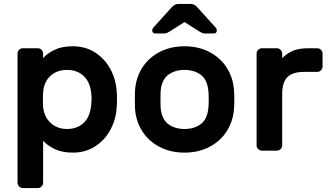

<svg xmlns="http://www.w3.org/2000/svg" viewBox="-20 -765 1672 975"><path d="M199 163V-50C213.7 -34 233.3 -20 258 -8C282.7 4 313.3 10 350 10C393.3 10 431.5 -0.8 464.5 -22.5C497.5 -44.2 523.3 -72.8 542 -108.5C560.7 -144.2 571 -183 573 -225C573.7 -231.7 574 -243.3 574 -260C574 -276.7 573.7 -288.3 573 -295C571 -337 560.7 -375.8 542 -411.5C523.3 -447.2 497.5 -475.8 464.5 -497.5C431.5 -519.2 393.3 -530 350 -530C312.7 -530 281.7 -524 257 -512C232.3 -500 213 -486 199 -470V-493C199 -500.3 196.3 -506.7 191 -512C185.7 -517.3 179.3 -520 172 -520H96C88.7 -520 82.3 -517.3 77 -512C71.7 -506.7 69 -500.3 69 -493V163C69 170.3 71.7 176.7 77 182C82.3 187.3 88.7 190 96 190H172C179.3 190 185.7 187.3 191 182C196.3 176.7 199 170.3 199 163ZM411 -373C433.7 -348.3 445 -310.7 445 -260C445 -254.7 444.3 -245.3 443 -232C439 -190.7 426 -160 404 -140C382 -120 354 -110 320 -110C287.3 -110 259.8 -120.2 237.5 -140.5C215.2 -160.8 202.3 -188 199 -222C198.3 -228.7 198 -241.3 198 -260C198 -278.7 198.3 -291.3 199 -298C202.3 -333.3 215 -360.8 237 -380.5C259 -400.2 286.7 -410 320 -410C358 -410 388.3 -397.7 411 -373Z M1170 -259C1170 -277 1169.3 -294 1168 -310C1164.7 -351.3 1152.3 -388.7 1131 -422C1109.7 -455.3 1080.5 -481.7 1043.5 -501C1006.5 -520.3 964.3 -530 917 -530C869.7 -530 827.5 -520.3 790.5 -501C753.5 -481.7 724.3 -455.3 703 -422C681.7 -388.7 669.3 -351.3 666 -310C665.3 -302 665 -285 665 -259C665 -233.7 665.3 -217 666 -209C669.3 -168.3 681.7 -131.3 703 -98C724.3 -64.7 753.5 -38.3 790.5 -19C827.5 0.3 869.7 10 917 10C964.3 10 1006.5 0.3 1043.5 -19C1080.5 -38.3 1109.7 -64.7 1131 -98C1152.3 -131.3 1164.7 -168.3 1168 -209C1169.3 -225 1170 -241.7 1170 -259ZM835.5 -386C857.8 -402 885 -410 917 -410C949 -410 976.2 -402 998.5 -386C1020.8 -370 1034 -343 1038 -305C1039.3 -291.7 1040 -276.7 1040 -260C1040 -243.3 1039.3 -228.3 1038 -215C1034 -177 1020.8 -150 998.5 -134C976.2 -118 949 -110 917 -110C885 -110 857.8 -118 835.5 -134C813.2 -150 800 -177 796 -215C795.3 -221.7 795 -236.7 795 -260C795 -283.3 795.3 -298.3 796 -305C800 -343 813.2 -370 835.5 -386ZM966 -741C960.7 -743.7 954.3 -745 947 -745H887C879.7 -745 873.3 -743.7 868 -741C862.7 -738.3 856.7 -733.3 850 -726L758 -624C754.7 -620.7 753 -616.3 753 -611C753 -600.3 758.3 -595 769 -595H812C818 -595 823 -595.8 827 -597.5C831 -599.2 836.3 -602 843 -606L917 -653L991 -606C997.7 -602 1003 -599.2 1007 -597.5C1011 -595.8 1016 -595 1022 -595H1065C1075.7 -595 1081 -600.3 1081 -611C1081 -616.3 1079.3 -620.7 1076 -624L984 -726C977.3 -733.3 971.3 -738.3 966 -741Z M1439.5 -373.5C1457.2 -391.2 1486 -400 1526 -400H1591C1598.3 -400 1604.7 -402.7 1610 -408C1615.3 -413.3 1618 -419.7 1618 -427V-493C1618 -500.3 1615.3 -506.7 1610 -512C1604.7 -517.3 1598.3 -520 1591 -520H1546C1515.3 -520 1490 -516 1470 -508C1450 -500 1431 -487.3 1413 -470V-493C1413 -500.3 1410.3 -506.7 1405 -512C1399.7 -517.3 1393.3 -520 1386 -520H1310C1302.7 -520 1296.3 -517.3 1291 -512C1285.7 -506.7 1283 -500.3 1283 -493V-27C1283 -19.7 1285.7 -13.3 1291 -8C1296.3 -2.7 1302.7 0 1310 0H1386C1393.3 0 1399.7 -2.7 1405 -8C1410.3 -13.3 1413 -19.7 1413 -27V-287C1413 -327 1421.8 -355.8 1439.5 -373.5Z"/></svg>

Font: Rubik
Style: Regular
Weight: 500
Designer: Hubert & Fischer
Foundry: Hubert & Fischer
Version: Version 1.100